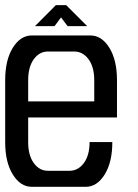

<svg xmlns="http://www.w3.org/2000/svg" viewBox="-20 -722 535 742"><path d="M316.9 -621.1H241.2L215.8 -654.8L190.9 -621.1H115.2L195.8 -702.1H235.8ZM432.1 -412.1V-268.1H88.9V-172.9Q88.9 -121.6 110.6 -91.8Q132.3 -62 165 -62H249Q281.7 -62 304 -91.8Q326.2 -121.6 326.2 -172.9H414.1Q414.1 -95.2 384.5 -47.6Q355 0 311 0H103Q59.1 0 29.5 -47.6Q0 -95.2 0 -172.9V-412.1Q0 -489.7 29.5 -537.4Q59.1 -585 103 -585H329.1Q373 -585 402.6 -537.4Q432.1 -489.7 432.1 -412.1ZM344.2 -330.1V-412.1Q344.2 -463.4 322 -493.2Q299.8 -522.9 267.1 -522.9H165Q132.3 -522.9 110.6 -493.2Q88.9 -463.4 88.9 -412.1V-330.1Z"/></svg>

Font: Favorite Color
Style: Regular
Weight: 400
Designer: Bryce Wilner
Version: Version 1.000;PS 1.0;hotconv 16.6.51;makeotf.lib2.5.65220 DE